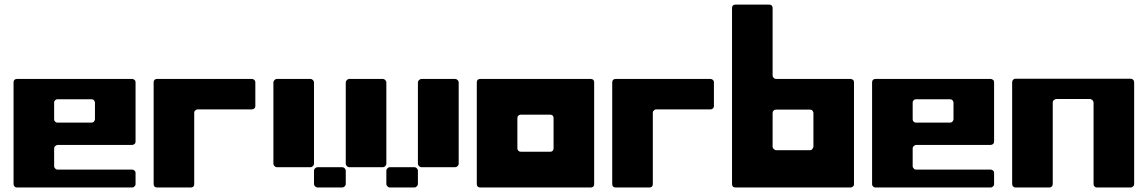

<svg xmlns="http://www.w3.org/2000/svg" viewBox="-20 -830 5081 850"><path d="M40 -465.8Q40 -468.8 41 -471.7Q42 -474.6 43.9 -476.6Q46.9 -478.5 48.8 -479.5Q51.8 -480.5 54.7 -480.5Q182.6 -480.5 309.6 -480.5Q437.5 -480.5 565.4 -480.5Q568.4 -480.5 570.3 -479.5Q573.2 -478.5 575.2 -476.6Q578.1 -474.6 579.1 -471.7Q580.1 -468.8 580.1 -465.8Q580.1 -400.4 580.1 -335Q580.1 -268.6 580.1 -203.1Q580.1 -200.2 579.1 -197.3Q578.1 -194.3 575.2 -192.4Q573.2 -190.4 570.3 -189.5Q568.4 -188.5 565.4 -188.5Q482.4 -188.5 400.4 -188.5Q317.4 -188.5 235.4 -188.5Q231.4 -188.5 229.5 -186.5Q226.6 -185.5 224.6 -183.6Q222.7 -181.6 220.7 -178.7Q219.7 -175.8 219.7 -172.9Q219.7 -153.3 219.7 -133.8Q219.7 -114.3 219.7 -94.7Q219.7 -90.8 220.7 -88.9Q222.7 -85.9 224.6 -84Q226.6 -81.1 229.5 -80.1Q231.4 -79.1 235.4 -79.1Q317.4 -79.1 400.4 -79.1Q482.4 -79.1 565.4 -79.1Q568.4 -79.1 570.3 -78.1Q573.2 -77.1 575.2 -75.2Q578.1 -72.3 579.1 -70.3Q580.1 -67.4 580.1 -64.5Q580.1 -51.8 580.1 -40Q580.1 -27.3 580.1 -15.6Q580.1 -11.7 579.1 -9.8Q578.1 -6.8 575.2 -4.9Q573.2 -2 570.3 -1Q568.4 0 565.4 0Q437.5 0 309.6 0Q182.6 0 54.7 0Q51.8 0 48.8 -1Q46.9 -2 43.9 -4.9Q42 -6.8 41 -9.8Q40 -11.7 40 -15.6Q40 -127.9 40 -240.2Q40 -353.5 40 -465.8ZM384.8 -287.1Q387.7 -287.1 390.6 -288.1Q393.6 -289.1 395.5 -291Q397.5 -293.9 398.4 -295.9Q400.4 -298.8 400.4 -301.8Q400.4 -320.3 400.4 -338.9Q400.4 -357.4 400.4 -376Q400.4 -378.9 398.4 -381.8Q397.5 -384.8 395.5 -386.7Q393.6 -388.7 390.6 -389.6Q387.7 -390.6 384.8 -390.6Q347.7 -390.6 309.6 -390.6Q272.5 -390.6 235.4 -390.6Q231.4 -390.6 229.5 -389.6Q226.6 -388.7 224.6 -386.7Q221.7 -383.8 220.7 -381.8Q219.7 -378.9 219.7 -376Q219.7 -357.4 219.7 -338.9Q219.7 -320.3 219.7 -301.8Q219.7 -298.8 220.7 -295.9Q222.7 -293.9 224.6 -291Q226.6 -289.1 229.5 -288.1Q231.4 -287.1 235.4 -287.1Q272.5 -287.1 309.6 -287.1Q347.7 -287.1 384.8 -287.1Z M1110.4 -465.8Q1110.4 -439.5 1110.4 -413.1Q1110.4 -386.7 1110.4 -360.4Q1110.4 -357.4 1109.4 -354.5Q1108.4 -352.5 1105.5 -349.6Q1103.5 -347.7 1100.6 -346.7Q1098.6 -345.7 1094.7 -345.7Q1035.2 -345.7 975.6 -345.7Q915 -345.7 855.5 -345.7Q851.6 -345.7 849.6 -344.7Q846.7 -343.8 844.7 -340.8Q842.8 -338.9 840.8 -336.9Q839.8 -334 839.8 -331.1Q839.8 -252 839.8 -172.9Q839.8 -93.8 839.8 -14.6Q839.8 -11.7 838.9 -8.8Q837.9 -6.8 835.9 -3.9Q834 -2 831.1 -1Q828.1 0 825.2 0Q788.1 0 750 0Q712.9 0 674.8 0Q671.9 0 668.9 -1Q667 -2 664.1 -3.9Q662.1 -6.8 661.1 -8.8Q660.2 -11.7 660.2 -14.6Q660.2 -127.9 660.2 -240.2Q660.2 -352.5 660.2 -465.8Q660.2 -468.8 661.1 -471.7Q662.1 -473.6 664.1 -476.6Q667 -478.5 668.9 -479.5Q671.9 -480.5 674.8 -480.5Q780.3 -480.5 884.8 -480.5Q990.2 -480.5 1094.7 -480.5Q1097.7 -480.5 1100.6 -479.5Q1103.5 -478.5 1105.5 -476.6Q1107.4 -473.6 1109.4 -471.7Q1110.4 -468.8 1110.4 -465.8Z M1190.4 -465.8Q1190.4 -470.7 1195.3 -475.6Q1200.2 -480.5 1205.1 -480.5Q1243.2 -480.5 1280.3 -480.5Q1318.4 -480.5 1355.5 -480.5Q1360.4 -480.5 1365.2 -475.6Q1370.1 -470.7 1370.1 -465.8Q1370.1 -375 1370.1 -285.2Q1370.1 -195.3 1370.1 -104.5Q1370.1 -99.6 1365.2 -94.7Q1360.4 -89.8 1355.5 -89.8Q1318.4 -89.8 1280.3 -89.8Q1243.2 -89.8 1205.1 -89.8Q1200.2 -89.8 1195.3 -94.7Q1190.4 -99.6 1190.4 -104.5Q1190.4 -195.3 1190.4 -285.2Q1190.4 -375 1190.4 -465.8ZM1510.7 -465.8Q1510.7 -470.7 1515.6 -475.6Q1520.5 -480.5 1525.4 -480.5Q1562.5 -480.5 1600.6 -480.5Q1637.7 -480.5 1675.8 -480.5Q1680.7 -480.5 1685.5 -475.6Q1690.4 -470.7 1690.4 -465.8Q1690.4 -375 1690.4 -285.2Q1690.4 -195.3 1690.4 -104.5Q1690.4 -99.6 1685.5 -94.7Q1680.7 -89.8 1675.8 -89.8Q1637.7 -89.8 1600.6 -89.8Q1562.5 -89.8 1525.4 -89.8Q1520.5 -89.8 1515.6 -94.7Q1510.7 -99.6 1510.7 -104.5Q1510.7 -195.3 1510.7 -285.2Q1510.7 -375 1510.7 -465.8ZM1830.1 -465.8Q1830.1 -470.7 1835 -475.6Q1839.8 -480.5 1845.7 -480.5Q1882.8 -480.5 1919.9 -480.5Q1958 -480.5 1995.1 -480.5Q2001 -480.5 2005.9 -475.6Q2010.7 -470.7 2010.7 -465.8Q2010.7 -375 2010.7 -285.2Q2010.7 -195.3 2010.7 -104.5Q2010.7 -99.6 2005.9 -94.7Q2001 -89.8 1995.1 -89.8Q1958 -89.8 1919.9 -89.8Q1882.8 -89.8 1845.7 -89.8Q1839.8 -89.8 1835 -94.7Q1830.1 -99.6 1830.1 -104.5Q1830.1 -195.3 1830.1 -285.2Q1830.1 -375 1830.1 -465.8ZM1370.1 -75.2Q1370.1 -80.1 1375 -85Q1379.9 -89.8 1385.7 -89.8Q1413.1 -89.8 1440.4 -89.8Q1467.8 -89.8 1495.1 -89.8Q1501 -89.8 1505.9 -85Q1510.7 -80.1 1510.7 -75.2Q1510.7 -59.6 1510.7 -44.9Q1510.7 -30.3 1510.7 -14.6Q1510.7 -9.8 1505.9 -4.9Q1501 0 1495.1 0Q1467.8 0 1440.4 0Q1413.1 0 1385.7 0Q1379.9 0 1375 -4.9Q1370.1 -9.8 1370.1 -14.6Q1370.1 -30.3 1370.1 -44.9Q1370.1 -59.6 1370.1 -75.2ZM1690.4 -75.2Q1690.4 -80.1 1695.3 -85Q1700.2 -89.8 1705.1 -89.8Q1732.4 -89.8 1760.7 -89.8Q1788.1 -89.8 1815.4 -89.8Q1820.3 -89.8 1825.2 -85Q1830.1 -80.1 1830.1 -75.2Q1830.1 -59.6 1830.1 -44.9Q1830.1 -30.3 1830.1 -14.6Q1830.1 -9.8 1825.2 -4.9Q1820.3 0 1815.4 0Q1788.1 0 1760.7 0Q1732.4 0 1705.1 0Q1700.2 0 1695.3 -4.9Q1690.4 -9.8 1690.4 -14.6Q1690.4 -30.3 1690.4 -44.9Q1690.4 -59.6 1690.4 -75.2Z M2090.8 -465.8Q2090.8 -468.8 2091.8 -471.7Q2092.8 -473.6 2094.7 -476.6Q2097.7 -478.5 2099.6 -479.5Q2102.5 -480.5 2105.5 -480.5Q2228.5 -480.5 2350.6 -480.5Q2472.7 -480.5 2595.7 -480.5Q2598.6 -480.5 2601.6 -479.5Q2603.5 -478.5 2606.4 -476.6Q2608.4 -474.6 2609.4 -471.7Q2610.4 -468.8 2610.4 -465.8Q2610.4 -352.5 2610.4 -240.2Q2610.4 -127.9 2610.4 -14.6Q2610.4 -11.7 2609.4 -8.8Q2608.4 -6.8 2606.4 -3.9Q2604.5 -2 2601.6 -1Q2598.6 0 2595.7 0Q2473.6 0 2350.6 0Q2228.5 0 2105.5 0Q2102.5 0 2099.6 -1Q2097.7 -2 2094.7 -3.9Q2092.8 -6.8 2091.8 -8.8Q2090.8 -11.7 2090.8 -14.6Q2090.8 -127.9 2090.8 -240.2Q2090.8 -352.5 2090.8 -465.8ZM2270.5 -172.9Q2270.5 -169.9 2271.5 -167Q2273.4 -165 2275.4 -162.1Q2277.3 -160.2 2280.3 -159.2Q2282.2 -158.2 2286.1 -158.2Q2318.4 -158.2 2350.6 -158.2Q2382.8 -158.2 2416 -158.2Q2418.9 -158.2 2421.9 -159.2Q2423.8 -160.2 2426.8 -162.1Q2428.7 -165 2429.7 -167Q2430.7 -169.9 2430.7 -172.9Q2430.7 -207 2430.7 -240.2Q2430.7 -273.4 2430.7 -307.6Q2430.7 -310.5 2429.7 -313.5Q2428.7 -315.4 2426.8 -318.4Q2423.8 -320.3 2421.9 -321.3Q2418.9 -322.3 2416 -322.3Q2382.8 -322.3 2350.6 -322.3Q2318.4 -322.3 2286.1 -322.3Q2282.2 -322.3 2280.3 -321.3Q2277.3 -320.3 2275.4 -318.4Q2273.4 -315.4 2271.5 -313.5Q2270.5 -310.5 2270.5 -307.6Q2270.5 -273.4 2270.5 -240.2Q2270.5 -207 2270.5 -172.9Z M3140.6 -465.8Q3140.6 -439.5 3140.6 -413.1Q3140.6 -386.7 3140.6 -360.4Q3140.6 -357.4 3139.6 -354.5Q3138.7 -352.5 3135.7 -349.6Q3133.8 -347.7 3130.9 -346.7Q3128.9 -345.7 3125 -345.7Q3065.4 -345.7 3005.9 -345.7Q2945.3 -345.7 2885.7 -345.7Q2881.8 -345.7 2879.9 -344.7Q2877 -343.8 2875 -340.8Q2873 -338.9 2871.1 -336.9Q2870.1 -334 2870.1 -331.1Q2870.1 -252 2870.1 -172.9Q2870.1 -93.8 2870.1 -14.6Q2870.1 -11.7 2869.1 -8.8Q2868.2 -6.8 2866.2 -3.9Q2864.3 -2 2861.3 -1Q2858.4 0 2855.5 0Q2818.4 0 2780.3 0Q2743.2 0 2705.1 0Q2702.1 0 2699.2 -1Q2697.3 -2 2694.3 -3.9Q2692.4 -6.8 2691.4 -8.8Q2690.4 -11.7 2690.4 -14.6Q2690.4 -127.9 2690.4 -240.2Q2690.4 -352.5 2690.4 -465.8Q2690.4 -468.8 2691.4 -471.7Q2692.4 -473.6 2694.3 -476.6Q2697.3 -478.5 2699.2 -479.5Q2702.1 -480.5 2705.1 -480.5Q2810.5 -480.5 2915 -480.5Q3020.5 -480.5 3125 -480.5Q3127.9 -480.5 3130.9 -479.5Q3133.8 -478.5 3135.7 -476.6Q3137.7 -473.6 3139.6 -471.7Q3140.6 -468.8 3140.6 -465.8Z M3416 -480.5Q3498 -480.5 3581.1 -480.5Q3663.1 -480.5 3746.1 -480.5Q3749 -480.5 3751 -479.5Q3753.9 -478.5 3755.9 -476.6Q3758.8 -474.6 3759.8 -471.7Q3760.7 -468.8 3760.7 -465.8Q3760.7 -353.5 3760.7 -240.2Q3760.7 -127.9 3760.7 -14.6Q3760.7 -11.7 3759.8 -8.8Q3758.8 -6.8 3755.9 -3.9Q3753.9 -2 3751 -1Q3749 0 3746.1 0Q3618.2 0 3490.2 0Q3363.3 0 3235.4 0Q3232.4 0 3229.5 -1Q3227.5 -2 3224.6 -3.9Q3222.7 -6.8 3221.7 -8.8Q3220.7 -11.7 3220.7 -14.6Q3220.7 -210 3220.7 -405.3Q3220.7 -599.6 3220.7 -794.9Q3220.7 -797.9 3221.7 -800.8Q3222.7 -803.7 3224.6 -805.7Q3227.5 -807.6 3229.5 -808.6Q3232.4 -809.6 3235.4 -809.6Q3273.4 -809.6 3310.5 -809.6Q3348.6 -809.6 3385.7 -809.6Q3388.7 -809.6 3391.6 -808.6Q3394.5 -807.6 3396.5 -805.7Q3398.4 -803.7 3399.4 -800.8Q3400.4 -797.9 3400.4 -794.9Q3400.4 -719.7 3400.4 -645.5Q3400.4 -570.3 3400.4 -496.1Q3400.4 -493.2 3401.4 -490.2Q3403.3 -487.3 3405.3 -485.4Q3407.2 -483.4 3410.2 -481.4Q3412.1 -480.5 3416 -480.5ZM3565.4 -165Q3565.4 -165 3565.4 -165Q3565.4 -165 3565.4 -165Q3568.4 -165 3571.3 -166Q3574.2 -168 3576.2 -169.9Q3578.1 -171.9 3579.1 -174.8Q3580.1 -176.8 3581.1 -179.7Q3581.1 -217.8 3581.1 -254.9Q3581.1 -293 3581.1 -330.1Q3581.1 -333 3579.1 -335.9Q3578.1 -338.9 3576.2 -340.8Q3574.2 -342.8 3571.3 -343.8Q3568.4 -344.7 3565.4 -344.7Q3528.3 -344.7 3490.2 -344.7Q3453.1 -344.7 3416 -344.7Q3412.1 -344.7 3410.2 -343.8Q3407.2 -342.8 3405.3 -340.8Q3403.3 -338.9 3401.4 -335.9Q3400.4 -333 3400.4 -330.1Q3400.4 -293 3400.4 -254.9Q3400.4 -217.8 3400.4 -179.7Q3400.4 -176.8 3402.3 -174.8Q3403.3 -171.9 3405.3 -169.9Q3407.2 -168 3410.2 -167Q3413.1 -165 3416 -165Q3453.1 -165 3490.2 -165Q3528.3 -165 3565.4 -165Z M3840.8 -465.8Q3840.8 -468.8 3841.8 -471.7Q3842.8 -474.6 3844.7 -476.6Q3847.7 -478.5 3849.6 -479.5Q3852.5 -480.5 3855.5 -480.5Q3983.4 -480.5 4110.4 -480.5Q4238.3 -480.5 4366.2 -480.5Q4369.1 -480.5 4371.1 -479.5Q4374 -478.5 4376 -476.6Q4378.9 -474.6 4379.9 -471.7Q4380.9 -468.8 4380.9 -465.8Q4380.9 -400.4 4380.9 -335Q4380.9 -268.6 4380.9 -203.1Q4380.9 -200.2 4379.9 -197.3Q4378.9 -194.3 4376 -192.4Q4374 -190.4 4371.1 -189.5Q4369.1 -188.5 4366.2 -188.5Q4283.2 -188.5 4201.2 -188.5Q4118.2 -188.5 4036.1 -188.5Q4032.2 -188.5 4030.3 -186.5Q4027.3 -185.5 4025.4 -183.6Q4023.4 -181.6 4021.5 -178.7Q4020.5 -175.8 4020.5 -172.9Q4020.5 -153.3 4020.5 -133.8Q4020.5 -114.3 4020.5 -94.7Q4020.5 -90.8 4021.5 -88.9Q4023.4 -85.9 4025.4 -84Q4027.3 -81.1 4030.3 -80.1Q4032.2 -79.1 4036.1 -79.1Q4118.2 -79.1 4201.2 -79.1Q4283.2 -79.1 4366.2 -79.1Q4369.1 -79.1 4371.1 -78.1Q4374 -77.1 4376 -75.2Q4378.9 -72.3 4379.9 -70.3Q4380.9 -67.4 4380.9 -64.5Q4380.9 -51.8 4380.9 -40Q4380.9 -27.3 4380.9 -15.6Q4380.9 -11.7 4379.9 -9.8Q4378.9 -6.8 4376 -4.9Q4374 -2 4371.1 -1Q4369.1 0 4366.2 0Q4238.3 0 4110.4 0Q3983.4 0 3855.5 0Q3852.5 0 3849.6 -1Q3847.7 -2 3844.7 -4.9Q3842.8 -6.8 3841.8 -9.8Q3840.8 -11.7 3840.8 -15.6Q3840.8 -127.9 3840.8 -240.2Q3840.8 -353.5 3840.8 -465.8ZM4185.5 -287.1Q4188.5 -287.1 4191.4 -288.1Q4194.3 -289.1 4196.3 -291Q4198.2 -293.9 4199.2 -295.9Q4201.2 -298.8 4201.2 -301.8Q4201.2 -320.3 4201.2 -338.9Q4201.2 -357.4 4201.2 -376Q4201.2 -378.9 4199.2 -381.8Q4198.2 -384.8 4196.3 -386.7Q4194.3 -388.7 4191.4 -389.6Q4188.5 -390.6 4185.5 -390.6Q4148.4 -390.6 4110.4 -390.6Q4073.2 -390.6 4036.1 -390.6Q4032.2 -390.6 4030.3 -389.6Q4027.3 -388.7 4025.4 -386.7Q4022.5 -383.8 4021.5 -381.8Q4020.5 -378.9 4020.5 -376Q4020.5 -357.4 4020.5 -338.9Q4020.5 -320.3 4020.5 -301.8Q4020.5 -298.8 4021.5 -295.9Q4023.4 -293.9 4025.4 -291Q4027.3 -289.1 4030.3 -288.1Q4032.2 -287.1 4036.1 -287.1Q4073.2 -287.1 4110.4 -287.1Q4148.4 -287.1 4185.5 -287.1Z M4460.9 -465.8Q4460.9 -469.7 4461.9 -471.7Q4462.9 -474.6 4464.8 -476.6Q4467.8 -478.5 4469.7 -480.5Q4472.7 -481.4 4475.6 -481.4Q4603.5 -481.4 4730.5 -481.4Q4858.4 -481.4 4985.4 -481.4Q4988.3 -481.4 4991.2 -480.5Q4994.1 -479.5 4996.1 -476.6Q4999 -474.6 5000 -471.7Q5001 -469.7 5001 -465.8Q5001 -353.5 5001 -241.2Q5001 -127.9 5001 -15.6Q5001 -12.7 5000 -9.8Q4999 -6.8 4996.1 -4.9Q4994.1 -2.9 4991.2 -1Q4989.3 0 4986.3 0Q4948.2 0 4911.1 0Q4873 0 4835.9 0Q4833 0 4830.1 -1Q4827.1 -2.9 4825.2 -4.9Q4823.2 -6.8 4822.3 -9.8Q4821.3 -12.7 4821.3 -15.6Q4821.3 -105.5 4821.3 -195.3Q4821.3 -286.1 4821.3 -376Q4821.3 -378.9 4819.3 -381.8Q4818.4 -384.8 4816.4 -386.7Q4814.5 -388.7 4811.5 -389.6Q4808.6 -391.6 4805.7 -391.6Q4768.6 -391.6 4730.5 -391.6Q4693.4 -391.6 4656.2 -391.6Q4652.3 -391.6 4650.4 -389.6Q4647.5 -388.7 4645.5 -386.7Q4642.6 -384.8 4641.6 -381.8Q4640.6 -378.9 4640.6 -376Q4640.6 -286.1 4640.6 -195.3Q4640.6 -105.5 4640.6 -15.6Q4640.6 -12.7 4639.6 -9.8Q4638.7 -6.8 4636.7 -4.9Q4634.8 -2.9 4631.8 -1Q4628.9 0 4626 0Q4588.9 0 4550.8 0Q4513.7 0 4475.6 0Q4472.7 0 4469.7 -1Q4467.8 -2.9 4464.8 -4.9Q4462.9 -6.8 4461.9 -9.8Q4460.9 -12.7 4460.9 -15.6Q4460.9 -127.9 4460.9 -241.2Q4460.9 -353.5 4460.9 -465.8Z"/></svg>

Font: pil love
Style: regular
Weight: 400
Designer: pierpaolo belleggia, riccardo antolini, manuela ilari
Foundry: pil communication
Version: Version 1.2